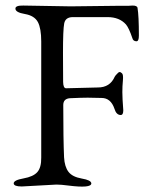

<svg xmlns="http://www.w3.org/2000/svg" viewBox="-20 -673 552 698"><path d="M484.9 -543.9Q484.9 -522.9 476.1 -522.9Q463.9 -522.9 460.9 -535.2Q448.7 -571.3 438 -584Q414.1 -610.8 371.1 -610.8H244.1Q217.8 -610.4 213.4 -587.9Q209 -565.4 209 -481.4Q209 -397.5 209.5 -375Q210 -352.1 220.2 -352.1L335.9 -355Q379.9 -355 397 -394Q398.9 -397.9 405.3 -404.3Q411.1 -411.1 415 -411.1Q418.9 -411.1 423.8 -406.2Q428.7 -401.4 426.8 -380.4Q424.8 -359.9 424.8 -337.9Q424.8 -315.9 428.2 -272Q428.2 -254.9 418.9 -254.9Q402.8 -254.9 396 -277.8Q382.8 -316.9 349.1 -316.9L298.8 -317.9Q275.9 -317.9 233.9 -315.9Q210 -314 210 -291Q210 -167 212.9 -101.1Q214.8 -66.9 229 -48.3Q243.2 -29.8 277.3 -23.9Q311.5 -18.1 312 -6.3Q312 12.2 228 1.5Q202.1 -2 185.1 -2L59.1 4.9Q30.3 4.9 29.8 -6.3Q29.8 -18.1 65.4 -24.4Q101.1 -30.8 115.7 -47.4Q130.4 -64 129.9 -100.1V-522Q129.9 -569.8 117.7 -592.8Q105 -616.2 70.3 -622.1Q35.6 -627.9 36.1 -642.1Q36.1 -653.3 64.9 -652.8L236.8 -649.9L408.2 -651.9H446.8L461.9 -652.8Q479 -652.8 480 -644Q484.9 -615.2 484.9 -543.9Z"/></svg>

Font: EBGaramond
Style: Regular
Weight: 400
Version: Version 000.012g